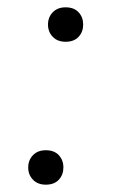

<svg xmlns="http://www.w3.org/2000/svg" viewBox="-20 -493 320 524"><path d="M111 -426Q111 -446 124 -459.5Q137 -473 159 -473Q182 -473 194.5 -459.5Q207 -446 207 -426Q207 -406 194.5 -392.5Q182 -379 159 -379Q137 -379 124 -392.5Q111 -406 111 -426ZM57 -36Q57 -56 70 -69.5Q83 -83 105 -83Q128 -83 140.5 -69.5Q153 -56 153 -36Q153 -16 140.5 -2.5Q128 11 105 11Q83 11 70 -2.5Q57 -16 57 -36Z"/></svg>

Font: Glekhifnjqigglhiwekvrgaqftz
Style: Regular
Weight: 300
Italic angle: -8°
Designer: Carrois Corporate & Edenspiekermann
Foundry: Carrois Corporate GbR & Edenspiekermann AG
Version: Version 2.001